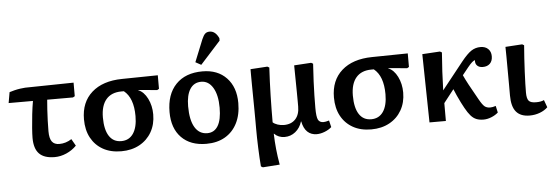

<svg xmlns="http://www.w3.org/2000/svg" viewBox="-59 -1006 4104 1424"><g transform="rotate(-5 1992.5 -294.5)"><path d="M314 14Q236 14 199 -24Q162 -62 162 -142Q162 -168 165.5 -215.5Q169 -263 175 -316.5Q181 -370 189 -415H8L22 -495Q37 -500 59 -505.5Q81 -511 102.5 -514Q124 -517 140 -518L501 -524V-423L487 -415H295Q292 -383 289.5 -342.5Q287 -302 285.5 -260Q284 -218 284 -181Q284 -128 301.5 -104Q319 -80 357 -80Q405 -80 448 -108L477 -57Q445 -24 401.5 -5Q358 14 314 14Z M810 14Q731 14 674 -18Q617 -50 585.5 -108Q554 -166 554 -246Q554 -373 635.5 -445.5Q717 -518 861 -520L1128 -524V-423L1114 -415L974 -428V-426Q1016 -409 1042.5 -356Q1069 -303 1069 -238Q1069 -164 1036.5 -107Q1004 -50 945.5 -18Q887 14 810 14ZM816 -61Q874 -61 905.5 -107Q937 -153 937 -237Q937 -372 867 -428H849Q774 -428 734.5 -381.5Q695 -335 695 -247Q695 -157 726 -109Q757 -61 816 -61Z M1443 14Q1325 14 1258 -54.5Q1191 -123 1191 -244Q1191 -376 1262 -450Q1333 -524 1460 -524Q1573 -524 1639 -454.5Q1705 -385 1705 -267Q1705 -180 1673 -117Q1641 -54 1582.5 -20Q1524 14 1443 14ZM1457 -64Q1509 -64 1536.5 -109.5Q1564 -155 1564 -245Q1564 -339 1531.5 -393.5Q1499 -448 1444 -448Q1390 -448 1361 -403Q1332 -358 1332 -275Q1332 -172 1364.5 -118Q1397 -64 1457 -64ZM1456 -573 1414 -596 1481 -762Q1493 -790 1505.5 -801.5Q1518 -813 1539 -813Q1582 -813 1607 -758V-740Z M1845 224 1831 216Q1826 155 1823 77.5Q1820 0 1820 -67Q1820 -83 1820 -118.5Q1820 -154 1819.5 -200Q1819 -246 1818.5 -295Q1818 -344 1817.5 -388.5Q1817 -433 1817 -465Q1817 -497 1817 -509L1943 -517L1957 -509Q1951 -405 1948.5 -300.5Q1946 -196 1946 -102Q1959 -90 1981.5 -82.5Q2004 -75 2028 -75Q2083 -75 2114 -108.5Q2145 -142 2145 -202Q2145 -211 2145 -240.5Q2145 -270 2144.5 -310Q2144 -350 2143.5 -390Q2143 -430 2142.5 -462.5Q2142 -495 2142 -509L2269 -517L2283 -509Q2278 -435 2275.5 -378Q2273 -321 2272 -273.5Q2271 -226 2271 -181Q2271 -115 2282 -93Q2293 -71 2323 -71Q2337 -71 2364 -79L2376 -29Q2355 -10 2324 2Q2293 14 2265 14Q2223 14 2195.5 -12Q2168 -38 2158 -90H2156Q2141 -42 2106 -14Q2071 14 2026 14Q1980 14 1949 -17H1947Q1949 43 1954.5 97.5Q1960 152 1971 215Z M2671 14Q2592 14 2535 -18Q2478 -50 2446.5 -108Q2415 -166 2415 -246Q2415 -373 2496.5 -445.5Q2578 -518 2722 -520L2989 -524V-423L2975 -415L2835 -428V-426Q2877 -409 2903.5 -356Q2930 -303 2930 -238Q2930 -164 2897.5 -107Q2865 -50 2806.5 -18Q2748 14 2671 14ZM2677 -61Q2735 -61 2766.5 -107Q2798 -153 2798 -237Q2798 -372 2728 -428H2710Q2635 -428 2595.5 -381.5Q2556 -335 2556 -247Q2556 -157 2587 -109Q2618 -61 2677 -61Z M3507 14Q3476 14 3453.5 5Q3431 -4 3412 -25.5Q3393 -47 3372 -85Q3363 -101 3349.5 -127.5Q3336 -154 3323.5 -182Q3311 -210 3303 -230L3227 -133V0H3105L3096 -509L3228 -517L3242 -509Q3236 -431 3232.5 -366.5Q3229 -302 3227 -228L3386 -428Q3430 -483 3461 -503.5Q3492 -524 3530 -524Q3566 -524 3587 -503.5Q3608 -483 3608 -449Q3608 -414 3588.5 -394.5Q3569 -375 3535 -375Q3508 -375 3493 -390Q3478 -405 3481 -430Q3465 -430 3427 -383L3382 -327Q3396 -296 3418.5 -254Q3441 -212 3482 -140Q3506 -97 3522 -84Q3538 -71 3564 -71Q3581 -71 3605 -79L3616 -29Q3595 -10 3565 2Q3535 14 3507 14Z M3850 14Q3783 14 3750 -25Q3717 -64 3717 -147Q3717 -178 3717 -228.5Q3717 -279 3716.5 -334Q3716 -389 3716 -436Q3716 -483 3715 -509L3840 -517L3854 -509Q3850 -465 3847 -414Q3844 -363 3841.5 -313.5Q3839 -264 3838 -223Q3837 -182 3837 -158Q3837 -113 3851.5 -96.5Q3866 -80 3905 -80Q3944 -80 3965 -91L3985 -36Q3962 -13 3926 0.5Q3890 14 3850 14Z"/></g></svg>

Font: Literata 12pt SemiBold
Style: Regular
Weight: 600
Designer: Latin by Veronika Burian and Jose Scaglione. Greek by Irene Vlachou. Cyrillic by Vera Evstafieva.
Foundry: TypeTogether
Version: Version 3.002